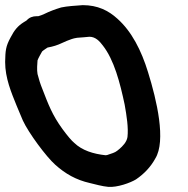

<svg xmlns="http://www.w3.org/2000/svg" viewBox="-49 -708 732 747"><path d="M136 -523 127 -517C123 -514 118 -511 115 -508C112 -503 99 -480 97 -473C96 -462 94 -435 97 -420C102 -400 108 -381 115 -364C139 -302 154 -261 194 -206C214 -179 229 -161 240 -152C270 -123 314 -109 362 -104C365 -104 370 -105 377 -108C399 -115 402 -117 415 -128C428 -139 444 -155 447 -175C451 -211 444 -256 436 -301C418 -386 395 -475 351 -531C339 -547 323 -565 299 -565C292 -564 285 -564 277 -563L251 -561C232 -558 228 -555 211 -549L193 -541C174 -532 158 -527 136 -523ZM55 -629C65 -640 78 -645 94 -645H100C108 -647 115 -650 124 -654C144 -664 166 -672 189 -679C212 -684 245 -686 273 -688C331 -688 373 -667 408 -635C463 -586 501 -512 527 -427C561 -318 598 -160 555 -91C537 -58 511 -31 480 -10C459 3 407 22 372 19C349 17 321 9 300 4C247 -8 205 -32 166 -67C131 -98 62 -191 40 -239C31 -262 22 -280 16 -296C-5 -348 -29 -404 -29 -467C-28 -511 -27 -527 -8 -562C7 -591 20 -607 44 -622L54 -628C54 -629 54 -629 55 -629Z"/></svg>

Font: Blanket
Style: ReversedObl
Weight: 700
Foundry: Cannot Into Space Fonts
Version: Version 0.9